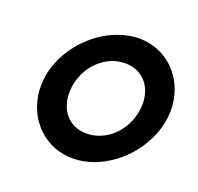

<svg xmlns="http://www.w3.org/2000/svg" viewBox="-90 -554 676 656"><g transform="rotate(20 248.0 -226.5)"><path d="M53 -227C33 -103 116 5 236 5C357 5 473 -103 493 -227C513 -350 431 -458 311 -458C191 -457 73 -351 53 -227ZM151 -227C163 -304 225 -362 295 -362C365 -362 408 -304 396 -227C384 -149 322 -91 252 -91C182 -90 139 -149 151 -227Z"/></g></svg>

Font: Rabbid Highway Sign II Hop
Style: Obl
Weight: 400
Foundry: Cannot Into Space Fonts
Version: Version 0.277